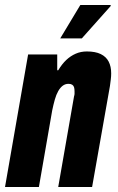

<svg xmlns="http://www.w3.org/2000/svg" viewBox="-27 -745 469 765"><path d="M-7 0 85 -528H201V-465H205Q220 -490 237 -506Q254 -522 274.5 -531Q295 -540 319 -540Q353 -540 374.5 -529.5Q396 -519 406 -499.5Q416 -480 416 -453Q416 -441 414.5 -429Q413 -417 411 -402L340 0H205L268 -361Q270 -367 270 -371.5Q270 -376 270 -381Q270 -391 268 -397.5Q266 -404 260.5 -407.5Q255 -411 246 -411Q233 -411 223 -403.5Q213 -396 205 -382Q197 -368 191.5 -348.5Q186 -329 181 -305L128 0ZM213 -592 293 -725H414V-721L299 -592Z"/></svg>

Font: Archivo ExtraCondensed ExtraBold
Style: Italic
Weight: 800
Width: 2
Italic angle: -10°
Designer: Hector Gatti
Foundry: Omnibus-Type
Version: Version 2.001